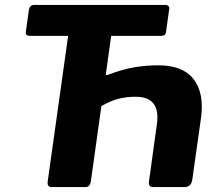

<svg xmlns="http://www.w3.org/2000/svg" viewBox="-20 -762 885 782"><path d="M606 0Q594 0 589.5 -5.5Q585 -11 587 -25L619 -256Q624 -290 617.5 -315Q611 -340 590 -354Q569 -368 532 -368Q497 -368 464 -360Q431 -352 393 -330L411 -464Q410 -451 424 -459Q484 -481 530.5 -488.5Q577 -496 625 -496Q725 -496 768.5 -439.5Q812 -383 799 -284L763 -29Q758 0 731 0ZM190 0Q181 0 177 -5.5Q173 -11 174 -21L271 -712Q274 -730 282 -736Q290 -742 308 -742H425Q439 -742 444 -736.5Q449 -731 447 -717L350 -23Q348 -11 342.5 -5.5Q337 0 327 0ZM102 -616Q83 -616 85 -631L98 -724Q100 -732 105 -737Q110 -742 120 -742H652Q662 -742 666.5 -737Q671 -732 669 -724L656 -631Q654 -616 636 -616Z"/></svg>

Font: Libre Franklin
Style: Bold Italic
Weight: 700
Italic angle: -8°
Designer: Pablo Impallari, Rodrigo Fuenzalida, Nhung Nguyen
Foundry: Impallari Type
Version: Version 3.000